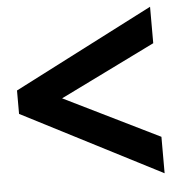

<svg xmlns="http://www.w3.org/2000/svg" viewBox="-47 -667 663 703"><g transform="rotate(-5 284.0 -316.0)"><path d="M18 -273V-359L530 -622V-488L180 -316L530 -144V-10Z"/></g></svg>

Font: Bai Jamjuree
Style: Bold
Weight: 700
Designer: Katatrad Aksorn Co.,Ltd.
Foundry: Cadson Demak Co.,Ltd.
Version: Version 1.000; ttfautohint (v1.6)